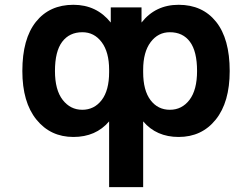

<svg xmlns="http://www.w3.org/2000/svg" viewBox="-20 -554 1040 793"><path d="M207 -260.7Q207 -182.6 238.8 -141.6Q270.5 -100.6 319.8 -100.6Q369.1 -100.6 399.9 -140.6Q430.7 -180.7 430.7 -255.9V-265.6Q430.7 -338.9 399.9 -379.9Q369.1 -420.9 320.3 -420.9Q266.6 -420.9 236.8 -381.3Q207 -341.8 207 -260.7ZM793.9 -260.7Q793.9 -341.8 764.6 -381.3Q735.4 -420.9 681.6 -420.9Q632.8 -420.9 602.1 -379.9Q571.3 -338.9 571.3 -265.6V-255.9Q571.3 -180.7 601.6 -140.6Q631.8 -100.6 681.6 -100.6Q731.4 -100.6 762.7 -141.6Q793.9 -182.6 793.9 -260.7ZM571.3 218.8H430.7V-52.7Q376 11.7 283.2 11.7Q188.5 11.7 130.4 -60.1Q72.3 -131.8 72.3 -260.7Q72.3 -393.6 128.4 -463.9Q184.6 -534.2 283.2 -534.2Q378.9 -534.2 437.5 -460.9V-523.4H564.5V-460.9Q622.1 -534.2 717.8 -534.2Q816.4 -534.2 872.6 -463.9Q928.7 -393.6 928.7 -260.7Q928.7 -131.8 871.1 -60.1Q813.5 11.7 717.8 11.7Q626 11.7 571.3 -52.7Z"/></svg>

Font: Gen Shin Gothic Monospace Bold
Style: Bold
Weight: 700
Designer: [Source Han Sans]
Ryoko NISHIZUKA  (kana & ideographs); Paul D. Hunt (Latin, Greek & Cyrillic); Wenlong ZHANG  (bopomofo
Version: Version 1.002.20150607